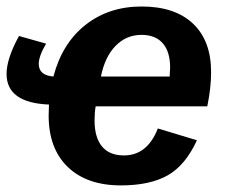

<svg xmlns="http://www.w3.org/2000/svg" viewBox="-23 -558 691 588"><path d="M270 -232.4Q266.6 -213.9 266.6 -189Q266.6 -137.2 289.3 -109.6Q312 -82 356.4 -82Q428.2 -82 460.4 -164.6L580.1 -128.4Q544.9 -51.8 490.5 -21Q436 9.8 347.2 9.8Q243.2 9.8 184.6 -46.6Q126 -103 126 -204.1L127 -237.8Q-2.9 -243.2 -2.9 -331.5Q-2.9 -378.4 35.2 -447.8L118.2 -424.3Q95.7 -386.2 95.7 -362.3Q95.7 -327.1 140.6 -323.7Q167.5 -425.8 239 -481.9Q310.5 -538.1 410.6 -538.1Q512.7 -538.1 568.1 -485.6Q623.5 -433.1 623.5 -337.4Q623.5 -289.1 611.8 -232.4ZM496.6 -323.7 498 -351.1Q498 -399.4 475.6 -425.3Q453.1 -451.2 410.6 -451.2Q363.8 -451.2 331.1 -417.7Q298.3 -384.3 286.1 -323.7Z"/></svg>

Font: Liberation Sans
Style: Bold Italic
Weight: 700
Italic angle: -12°
Designer: Steve Matteson
Foundry: Ascender Corporation
Version: Version 2.1.5